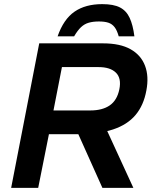

<svg xmlns="http://www.w3.org/2000/svg" viewBox="-20 -910 735 930"><path d="M34 0 170 -700H479Q562 -700 612.5 -671.5Q663 -643 682.5 -591.5Q702 -540 689 -472Q676 -400 636.5 -353Q597 -306 527.5 -283Q458 -260 354 -260H217L165 0ZM239 -375H417Q476 -375 511.5 -399.5Q547 -424 558 -477Q569 -531 541.5 -558Q514 -585 458 -585H280ZM476 0 354 -272 489 -298 626 0ZM259 -734Q288 -817 341 -853.5Q394 -890 475 -890Q530 -890 561 -874Q592 -858 608 -823.5Q624 -789 631 -734H555Q547 -763 535 -778.5Q523 -794 505 -800Q487 -806 459 -806Q431 -806 410 -800Q389 -794 372.5 -778.5Q356 -763 339 -734Z"/></svg>

Font: REM Medium
Style: Italic
Weight: 500
Italic angle: -11°
Designer: Octavio Pardo
Foundry: Ashler Design
Version: Version 1.005;gftools[0.9.28]